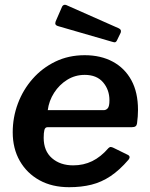

<svg xmlns="http://www.w3.org/2000/svg" viewBox="-20 -770 624 800"><path d="M268 10Q197 10 144.5 -19Q92 -48 62.5 -99.5Q33 -151 33 -219Q33 -281 54.5 -338.5Q76 -396 116 -441.5Q156 -487 211 -513.5Q266 -540 333 -540Q400 -540 450 -513Q500 -486 527.5 -435.5Q555 -385 555 -312Q555 -299 554 -285Q553 -271 551 -256Q550 -248 545 -244Q540 -240 529 -240H178Q168 -240 165 -228.5Q162 -217 162 -196Q162 -141 196.5 -111Q231 -81 285 -81Q328 -81 364 -98.5Q400 -116 432 -153Q437 -158 442 -157.5Q447 -157 453 -154L510 -126Q527 -119 515 -104Q478 -61 440.5 -36Q403 -11 361 -0.5Q319 10 268 10ZM412 -311Q422 -311 429 -319Q436 -327 436 -352Q436 -396 409.5 -427Q383 -458 333 -458Q293 -458 260 -437.5Q227 -417 205.5 -383.5Q184 -350 179 -311ZM239 -743Q242 -748 246.5 -749.5Q251 -751 256 -749L475 -652Q481 -649 483 -645Q485 -641 483 -634L467 -601Q464 -595 460 -594Q456 -593 447 -596L226 -660Q214 -663 211.5 -668Q209 -673 212 -681Z"/></svg>

Font: Libre Franklin Thin SemiBold
Style: Italic
Weight: 600
Italic angle: -8°
Version: Version 3.000